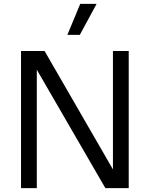

<svg xmlns="http://www.w3.org/2000/svg" viewBox="-20 -966 769 986"><path d="M392 -946H476L390 -787H326ZM88 0V-704H209L560 -96V-704H641V0H521L169 -608V0Z"/></svg>

Font: Prodigy Sans
Style: Regular
Weight: 400
Designer: Wei Huang
Foundry: Wei Huang
Version: Version 1.003; ttfautohint (v1.8.3)